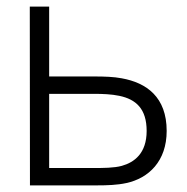

<svg xmlns="http://www.w3.org/2000/svg" viewBox="-20 -560 564 580"><path d="M273 0C303.5 0 334 -1 361.5 -7C429 -21.5 483.5 -73 483.5 -164.5C483.5 -266.5 423 -310 347.5 -323.5C324 -328 296 -329 264.5 -329H128.5V-540H70L70.5 0ZM128.5 -276.5H265.5C289.5 -276.5 317 -275.5 340.5 -270.5C391 -260 423 -231 423 -164.5C423 -96.5 385.5 -69.5 348 -59C325 -52.5 290 -52.5 265.5 -52.5H128.5Z"/></svg>

Font: Hauora Light
Style: Regular
Weight: 300
Designer: Wayne Shih
Foundry: WCYS
Version: Version 1.001;hotconv 1.0.109;makeotfexe 2.5.65596